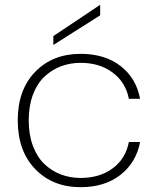

<svg xmlns="http://www.w3.org/2000/svg" viewBox="-20 -775 661 803"><path d="M54.2 -272Q54.2 -399.4 127.2 -474.6Q200.2 -549.8 316.9 -549.8Q418.9 -549.8 484.4 -498.8Q549.8 -447.8 565.9 -361.8H519Q505.4 -431.2 450.9 -471.7Q396.5 -512.2 316.9 -512.2Q272.5 -512.2 233.9 -497.3Q195.3 -482.4 165 -453.6Q134.8 -424.8 117.4 -377.9Q100.1 -331.1 100.1 -272Q100.1 -212.4 117.4 -165.5Q134.8 -118.7 165 -89.6Q195.3 -60.5 233.9 -45.7Q272.5 -30.8 316.9 -30.8Q397 -30.8 451.2 -70.8Q505.4 -110.8 519 -181.2H565.9Q549.8 -95.7 484.1 -43.9Q418.5 7.8 316.9 7.8Q200.2 7.8 127.2 -67.9Q54.2 -143.6 54.2 -272ZM203.1 -624 398.9 -754.9V-710.9L203.1 -586.9Z"/></svg>

Font: SVN-Poppins ExtraLight
Style: Regular
Weight: 200
Designer: Ninad Kale (Devanagari), Jonny Pinhorn (Latin)
Foundry: Indian Type Foundry
Version: Version 3.002 2017